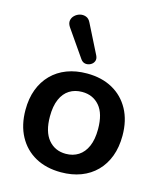

<svg xmlns="http://www.w3.org/2000/svg" viewBox="-116 -861 809 956"><g transform="rotate(15 288.0 -382.5)"><path d="M288 10Q212 10 156 -21Q100 -52 69 -109.5Q38 -167 38 -245Q38 -304 55.5 -350.5Q73 -397 106 -430.5Q139 -464 185 -481.5Q231 -499 288 -499Q364 -499 420 -468Q476 -437 507 -380Q538 -323 538 -245Q538 -186 520.5 -139Q503 -92 470 -58.5Q437 -25 391 -7.5Q345 10 288 10ZM288 -85Q325 -85 353 -103Q381 -121 396.5 -156.5Q412 -192 412 -245Q412 -325 378 -364.5Q344 -404 288 -404Q251 -404 223 -386.5Q195 -369 179.5 -333.5Q164 -298 164 -245Q164 -166 198 -125.5Q232 -85 288 -85ZM242 -560 145 -700Q134 -717 136.5 -732Q139 -747 150.5 -758Q162 -769 177.5 -773Q193 -777 208.5 -771.5Q224 -766 233 -747L308 -598Q316 -582 311 -569Q306 -556 293 -549Q280 -542 266 -544Q252 -546 242 -560Z"/></g></svg>

Font: Nunito ExtraLight
Style: Regular
Weight: 200
Designer: Vernon Adams
Foundry: Vernon Adams
Version: Version 3.602